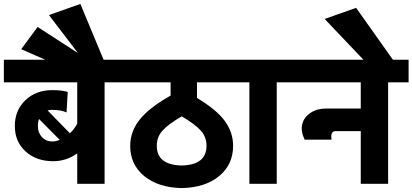

<svg xmlns="http://www.w3.org/2000/svg" viewBox="-55 -939 2114 984"><path d="M-35.2 -632.8H585.9V-517.1H481V2.9H340.8V-152.8Q284.2 -112.8 217.8 -112.8Q130.9 -112.8 75.9 -163.1Q21 -213.4 21 -293Q21 -374 75.2 -425.5Q129.4 -477.1 213.9 -477.1Q261.2 -477.1 292 -467.8L286.1 -362.8Q257.3 -376 209 -376Q197.8 -376 189 -373L303.2 -255.9Q326.7 -277.8 340.8 -305.2V-517.1H-35.2ZM213.9 -213.9Q230.5 -213.9 251 -222.2L145 -329.1Q139.2 -314.5 139.2 -293Q139.2 -258.3 160.2 -236.1Q181.2 -213.9 213.9 -213.9Z M440.9 -542 425.8 -562 419.9 -525.9 53.7 -687 137.7 -800.8 344.7 -667 195.8 -861.8 356.9 -918.9 490.7 -597.2Z M548.3 -632.8H1188.5V-517.1H954.6V-437Q1054.2 -377.4 1096.9 -319.3Q1139.6 -261.2 1139.6 -191.9Q1139.6 -95.2 1067.9 -36.4Q996.1 22.5 876.5 24.9Q756.3 22.5 684.3 -36.4Q612.3 -95.2 612.3 -191.9Q612.3 -264.2 660.2 -325.2Q708 -386.2 819.3 -449.2V-517.1H548.3ZM876.5 -90.8Q1003.4 -93.8 1003.4 -191.9Q1003.4 -236.3 974.9 -268.8Q946.3 -301.3 876.5 -342.8Q805.7 -301.3 777.1 -268.8Q748.5 -236.3 748.5 -191.9Q748.5 -93.8 876.5 -90.8Z M1223.1 2.9V-517.1H1118.2V-632.8H1468.3V-517.1H1363.3V2.9Z M1397.9 -632.8H2039.1V-517.1H1934.1V2.9H1793.9V-267.1H1668.9Q1665 -267.1 1662.8 -266.8Q1660.6 -266.6 1656 -265.4Q1651.4 -264.2 1649.7 -261.5Q1647.9 -258.8 1645 -253.9Q1642.1 -249 1642.8 -241.7Q1643.6 -234.4 1644 -223.1H1506.3Q1485.4 -266.6 1493.9 -302.2Q1502.4 -337.9 1536.1 -360.4Q1569.8 -382.8 1615.2 -382.8H1793.9V-517.1H1397.9Z M1894 -542 1608.9 -841.8 1770 -898.9 1983.9 -597.2Z"/></svg>

Font: LT Superior
Style: Bold
Weight: 400
Designer: Daniel Lyons
Foundry: LyonsType
Version: Version 1.000